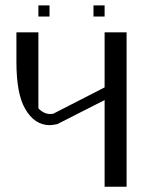

<svg xmlns="http://www.w3.org/2000/svg" viewBox="-20 -705 602 725"><path d="M375 -684.6V-642.6H333V-684.6ZM167 -684.6V-642.6H125V-684.6ZM458 -583V0H375V-327.1L196.3 -236.3Q176.8 -232.4 168 -232.4Q110.4 -232.4 75.2 -293.9Q42 -349.6 42 -472.7V-583H125V-295.9Q145.5 -274.4 169.9 -274.4Q170.9 -274.4 174.8 -274.9Q178.7 -275.4 180.7 -275.4L375 -375V-583Z"/></svg>

Font: wanta
Style: Medium
Weight: 500
Version: Version 0.91